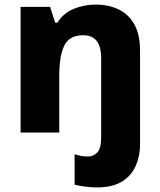

<svg xmlns="http://www.w3.org/2000/svg" viewBox="-20 -579 699 839"><path d="M403 240Q380 240 352 236.5Q324 233 306 228V95Q322 100 335 102.5Q348 105 364 105Q387 105 404.5 88Q422 71 422 21V-325Q422 -425 344 -425Q283 -425 261 -380Q239 -335 239 -250V0H70V-549H199L221 -480H231Q257 -522 302.5 -540.5Q348 -559 398 -559Q454 -559 498 -538Q542 -517 567 -472.5Q592 -428 592 -358V52Q592 102 573.5 145Q555 188 513.5 214Q472 240 403 240Z"/></svg>

Font: Noto Sans Thai Looped ExtraBold
Style: Regular
Weight: 800
Designer: Sasikarn Vongin, Ben Mitchell
Foundry: The Fontpad Ltd
Version: Version 1.001; ttfautohint (v1.8.4.7-5d5b)